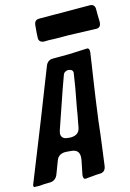

<svg xmlns="http://www.w3.org/2000/svg" viewBox="-173 -1037 740 1091"><g transform="rotate(-10 197.0 -491.5)"><path d="M161 -820 132 -817Q104 -817 101 -843V-852L100 -867V-916Q100 -948 128 -950L427 -975Q453 -975 456 -948Q457 -935 459.5 -909Q462 -883 464 -870Q464 -840 441 -837L330 -831Q264 -828 228 -824Q215 -823 193 -821.5Q171 -820 161 -820ZM244 -11 235 -9H232L228 -8Q216 -9 216 -32L225 -112L226 -130Q226 -178 178 -178H152Q102 -178 92 -136L71 -62Q67 -46 56 -35.5Q45 -25 30 -23L21 -22Q3 -20 -5 -19H-7L-11 -18H-13L-30 -15Q-35 -15 -38 -14L-56 -13H-59L-64 -12Q-70 -12 -70 -25Q-70 -27 -68 -31L1 -260Q26 -341 103 -604L124 -675Q133 -710 165 -713L264 -722Q333 -731 361 -735H363L368 -736Q381 -735 381 -711L376 -627Q374 -598 372 -564Q370 -530 367.5 -489Q365 -448 364 -425Q363 -407 361.5 -372Q360 -337 359 -320L357 -247Q356 -211 354 -172Q353 -154 351.5 -116.5Q350 -79 349 -61Q347 -28 319 -23L302 -21Q299 -21 291 -19.5Q283 -18 279 -17Q257 -13 244 -11ZM262 -527 268 -612Q268 -634 238 -634Q217 -629 212 -615L190 -532Q152 -380 133 -303Q133 -300 132.5 -297Q132 -294 131.5 -292Q131 -290 131 -289Q131 -254 171 -254H188Q237 -259 241 -302L243 -325Q249 -379 251 -413Q253 -437 262 -527Z"/></g></svg>

Font: Bangerz Fix
Style: Regular
Weight: 400
Designer: vernon adams
Foundry: Vernon Adams
Version: Version 2.10;December 28, 2023;FontCreator 13.0.0.2683 64-bi